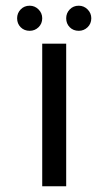

<svg xmlns="http://www.w3.org/2000/svg" viewBox="-20 -653 380 673"><path d="M128 0V-500H212V0ZM40 -589Q40 -607 52.5 -620Q65 -633 84 -633Q102 -633 115 -620Q128 -607 128 -589Q128 -570 115 -557.5Q102 -545 84 -545Q65 -545 52.5 -557.5Q40 -570 40 -589ZM212 -589Q212 -607 224.5 -620Q237 -633 256 -633Q274 -633 287 -620Q300 -607 300 -589Q300 -570 287 -557.5Q274 -545 256 -545Q237 -545 224.5 -557.5Q212 -570 212 -589Z"/></svg>

Font: Sulphur Point
Style: Bold
Weight: 700
Designer: Noponies / Dale Sattler
Foundry: Noponies
Version: Version 1.000; ttfautohint (v1.8)